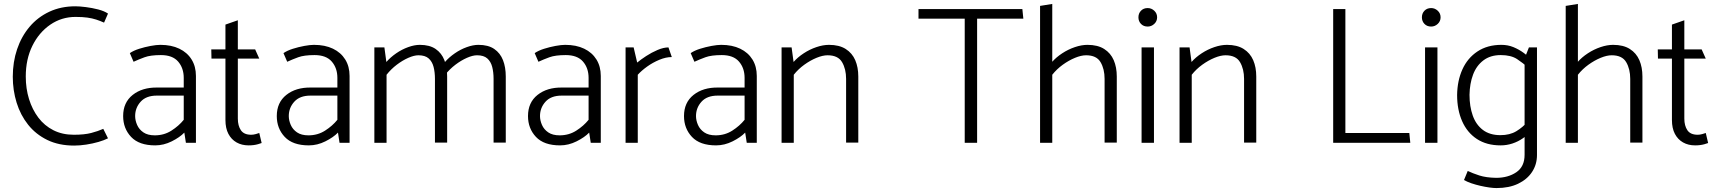

<svg xmlns="http://www.w3.org/2000/svg" viewBox="-20 -726 8728 976"><path d="M529 -657Q510 -670 479 -678Q448 -686 416 -690Q384 -694 363 -694Q290 -694 231 -666.5Q172 -639 130.5 -590Q89 -541 67 -476Q45 -411 45 -336Q45 -267 64.5 -204Q84 -141 123 -92Q162 -43 220.5 -14.5Q279 14 357 14Q386 14 418.5 9Q451 4 480.5 -4.5Q510 -13 529 -23L505 -71Q478 -59 443.5 -50Q409 -41 355 -41Q297 -41 251.5 -64Q206 -87 175 -128Q144 -169 127.5 -222.5Q111 -276 111 -337Q111 -425 144.5 -493Q178 -561 235.5 -600.5Q293 -640 364 -640Q400 -640 424.5 -636.5Q449 -633 469 -626.5Q489 -620 509 -611Z M667 -136Q667 -178 695 -209Q723 -240 777 -240H914V-117Q889 -86 851.5 -62Q814 -38 767 -38Q731 -38 709 -53Q687 -68 677 -91Q667 -114 667 -136ZM659 -412Q685 -424 715 -435Q745 -446 798 -446Q857 -446 885.5 -413Q914 -380 914 -330V-281H779Q703 -282 654.5 -243.5Q606 -205 606 -136Q606 -73 646.5 -30Q687 13 769 13Q812 13 853 -7.5Q894 -28 917 -52L925 0H976V-340Q976 -388 954 -423.5Q932 -459 891.5 -478.5Q851 -498 795 -498Q775 -498 745.5 -492.5Q716 -487 687.5 -478Q659 -469 640 -456Z M1277 -475H1189V-623L1126 -601V-475H1054L1055 -428H1126V-116Q1126 -74 1141 -45.5Q1156 -17 1182.5 -2Q1209 13 1244 13Q1257 13 1269 11.5Q1281 10 1291.5 7Q1302 4 1310 1L1298 -50Q1293 -48 1280.5 -44.5Q1268 -41 1257 -41Q1220 -41 1204.5 -64Q1189 -87 1189 -123V-428H1298Z M1448 -136Q1448 -178 1476 -209Q1504 -240 1558 -240H1695V-117Q1670 -86 1632.5 -62Q1595 -38 1548 -38Q1512 -38 1490 -53Q1468 -68 1458 -91Q1448 -114 1448 -136ZM1440 -412Q1466 -424 1496 -435Q1526 -446 1579 -446Q1638 -446 1666.5 -413Q1695 -380 1695 -330V-281H1560Q1484 -282 1435.5 -243.5Q1387 -205 1387 -136Q1387 -73 1427.5 -30Q1468 13 1550 13Q1593 13 1634 -7.5Q1675 -28 1698 -52L1706 0H1757V-340Q1757 -388 1735 -423.5Q1713 -459 1672.5 -478.5Q1632 -498 1576 -498Q1556 -498 1526.5 -492.5Q1497 -487 1468.5 -478Q1440 -469 1421 -456Z M1945 0V-346Q1968 -375 1997 -397Q2026 -419 2055.5 -432Q2085 -445 2107 -445Q2141 -445 2159 -429Q2177 -413 2184 -386Q2191 -359 2191 -325V-1H2253V-337Q2253 -384 2239 -420Q2225 -456 2194.5 -477Q2164 -498 2114 -498Q2087 -498 2055 -486.5Q2023 -475 1994 -455Q1965 -435 1944 -411L1934 -485H1883V0ZM2243 -346Q2266 -375 2295 -397Q2324 -419 2353.5 -432Q2383 -445 2405 -445Q2439 -445 2457 -429Q2475 -413 2482 -386Q2489 -359 2489 -325V-1H2551V-337Q2551 -384 2537 -420Q2523 -456 2492.5 -477Q2462 -498 2412 -498Q2385 -498 2353 -486.5Q2321 -475 2292 -455Q2263 -435 2242 -411Z M2725 -136Q2725 -178 2753 -209Q2781 -240 2835 -240H2972V-117Q2947 -86 2909.5 -62Q2872 -38 2825 -38Q2789 -38 2767 -53Q2745 -68 2735 -91Q2725 -114 2725 -136ZM2717 -412Q2743 -424 2773 -435Q2803 -446 2856 -446Q2915 -446 2943.5 -413Q2972 -380 2972 -330V-281H2837Q2761 -282 2712.5 -243.5Q2664 -205 2664 -136Q2664 -73 2704.5 -30Q2745 13 2827 13Q2870 13 2911 -7.5Q2952 -28 2975 -52L2983 0H3034V-340Q3034 -388 3012 -423.5Q2990 -459 2949.5 -478.5Q2909 -498 2853 -498Q2833 -498 2803.5 -492.5Q2774 -487 2745.5 -478Q2717 -469 2698 -456Z M3222 0V-346Q3241 -367 3269.5 -387.5Q3298 -408 3331.5 -422Q3365 -436 3395 -436L3378 -485Q3353 -485 3322.5 -472Q3292 -459 3264.5 -441Q3237 -423 3219 -408L3201 -485H3160V0Z M3518 -136Q3518 -178 3546 -209Q3574 -240 3628 -240H3765V-117Q3740 -86 3702.5 -62Q3665 -38 3618 -38Q3582 -38 3560 -53Q3538 -68 3528 -91Q3518 -114 3518 -136ZM3510 -412Q3536 -424 3566 -435Q3596 -446 3649 -446Q3708 -446 3736.5 -413Q3765 -380 3765 -330V-281H3630Q3554 -282 3505.5 -243.5Q3457 -205 3457 -136Q3457 -73 3497.5 -30Q3538 13 3620 13Q3663 13 3704 -7.5Q3745 -28 3768 -52L3776 0H3827V-340Q3827 -388 3805 -423.5Q3783 -459 3742.5 -478.5Q3702 -498 3646 -498Q3626 -498 3596.5 -492.5Q3567 -487 3538.5 -478Q3510 -469 3491 -456Z M4015 0V-346Q4038 -375 4068.5 -397Q4099 -419 4130.5 -432Q4162 -445 4187 -445Q4240 -445 4260.5 -410Q4281 -375 4281 -325V-1H4343V-337Q4343 -384 4327.5 -420Q4312 -456 4279 -477Q4246 -498 4194 -498Q4164 -498 4130 -486.5Q4096 -475 4065.5 -455Q4035 -435 4014 -411L4004 -485H3953V0Z M5177 -680H4649V-631H4884V0H4947V-631H5182Z M5329 -346Q5352 -375 5382.5 -397Q5413 -419 5444.5 -432Q5476 -445 5501 -445Q5554 -445 5574.5 -410Q5595 -375 5595 -325V-1H5657V-337Q5657 -384 5641.5 -420Q5626 -456 5593 -477Q5560 -498 5508 -498Q5478 -498 5444 -486.5Q5410 -475 5379.5 -455Q5349 -435 5328 -411ZM5329 0V-706L5267 -696V0Z M5846 0V-485H5783V0ZM5814 -591Q5833 -591 5847.5 -604.5Q5862 -618 5862 -638Q5862 -658 5847.5 -671.5Q5833 -685 5814 -685Q5793 -685 5780 -671.5Q5767 -658 5767 -638Q5767 -618 5780 -604.5Q5793 -591 5814 -591Z M6038 0V-346Q6061 -375 6091.5 -397Q6122 -419 6153.5 -432Q6185 -445 6210 -445Q6263 -445 6283.5 -410Q6304 -375 6304 -325V-1H6366V-337Q6366 -384 6350.5 -420Q6335 -456 6302 -477Q6269 -498 6217 -498Q6187 -498 6153 -486.5Q6119 -475 6088.5 -455Q6058 -435 6037 -411L6027 -485H5976V0Z M7144 -50H6819V-680H6757V0H7149Z M7287 0V-485H7224V0ZM7255 -591Q7274 -591 7288.5 -604.5Q7303 -618 7303 -638Q7303 -658 7288.5 -671.5Q7274 -685 7255 -685Q7234 -685 7221 -671.5Q7208 -658 7208 -638Q7208 -618 7221 -604.5Q7234 -591 7255 -591Z M7793 -485H7752L7730 -429V61Q7730 121 7688 149.5Q7646 178 7585 178Q7534 177 7500 166Q7466 155 7441 143L7422 189Q7437 198 7459 205.5Q7481 213 7505 218.5Q7529 224 7550.5 227Q7572 230 7587 230Q7651 230 7697 208Q7743 186 7768 148Q7793 110 7793 62ZM7747 -109Q7721 -79 7688 -59Q7655 -39 7607 -39Q7553 -39 7518 -65.5Q7483 -92 7466.5 -138.5Q7450 -185 7450 -244Q7451 -301 7468 -346.5Q7485 -392 7520.5 -419Q7556 -446 7609 -446Q7661 -446 7692 -425.5Q7723 -405 7748 -382L7768 -422Q7749 -440 7725 -457.5Q7701 -475 7673 -486.5Q7645 -498 7612 -498Q7541 -498 7490.5 -464.5Q7440 -431 7414 -373.5Q7388 -316 7387 -243Q7387 -168 7412.5 -110Q7438 -52 7487.5 -19.5Q7537 13 7608 13Q7639 13 7668 3.5Q7697 -6 7722 -23.5Q7747 -41 7767 -64Z M8001 -346Q8024 -375 8054.5 -397Q8085 -419 8116.5 -432Q8148 -445 8173 -445Q8226 -445 8246.5 -410Q8267 -375 8267 -325V-1H8329V-337Q8329 -384 8313.5 -420Q8298 -456 8265 -477Q8232 -498 8180 -498Q8150 -498 8116 -486.5Q8082 -475 8051.5 -455Q8021 -435 8000 -411ZM8001 0V-706L7939 -696V0Z M8630 -475H8542V-623L8479 -601V-475H8407L8408 -428H8479V-116Q8479 -74 8494 -45.5Q8509 -17 8535.5 -2Q8562 13 8597 13Q8610 13 8622 11.5Q8634 10 8644.5 7Q8655 4 8663 1L8651 -50Q8646 -48 8633.5 -44.5Q8621 -41 8610 -41Q8573 -41 8557.5 -64Q8542 -87 8542 -123V-428H8651Z"/></svg>

Font: Catamaran Thin Light
Style: Regular
Weight: 300
Version: Version 2.000